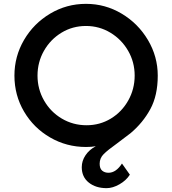

<svg xmlns="http://www.w3.org/2000/svg" viewBox="-20 -756 895 998"><path d="M800 -363Q800 -260 761.5 -189Q723 -118 659 -64Q639 -48 589 -11Q540 24 519 45Q498 66 498 95Q498 120 511 131Q524 142 544 142Q583 142 614 94L655 152Q636 182 601 202Q566 222 534 222Q478 222 441.5 193Q405 164 405 113Q405 80 424.5 51Q444 22 478 4Q457 8 427 8Q326 8 240.5 -41.5Q155 -91 105 -176Q55 -261 55 -363Q55 -463 105 -548.5Q155 -634 240.5 -685Q326 -736 427 -736Q527 -736 612.5 -685Q698 -634 749 -548Q800 -462 800 -363ZM680 -363Q680 -433 646 -492Q612 -551 554 -586Q496 -621 427 -621Q357 -621 299.5 -586Q242 -551 208.5 -492Q175 -433 175 -363Q175 -293 209 -233.5Q243 -174 301.5 -139.5Q360 -105 430 -105Q499 -105 556 -139.5Q613 -174 646.5 -233.5Q680 -293 680 -363Z"/></svg>

Font: Josefin Sans SemiBold
Style: Regular
Weight: 600
Designer: Santiago Orozco
Foundry: Typemade
Version: Version 2.000